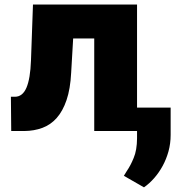

<svg xmlns="http://www.w3.org/2000/svg" viewBox="-20 -565 776 828"><path d="M600.9 242.9 514.2 193.2 526.6 172.9Q543.3 148.8 556.5 116.1Q570.7 82.7 571 31.2V0H386.4V-399.1H295.5L286.9 -251.4Q283.4 -181.5 267 -133.5Q250.7 -85.6 224.4 -56.1Q198.2 -26.6 162.6 -13.5Q127.1 -0.4 85.2 0H28.4L27 -147.7H44Q77.4 -147.7 94.1 -186.8Q110.8 -225.9 113.6 -304L122.2 -545.5H571V-100.9H715.9V17Q715.9 53.6 706.7 87.4Q697.4 121.1 681.6 150.2Q665.8 179.3 645.1 202.9Q624.3 226.6 600.9 242.9Z"/></svg>

Font: Linik Sans Black
Style: Regular
Weight: 900
Designer: Fonts by Rasmus Andersson / Changes by Cristiano Sobral with parts from Marc Monis
Foundry: rsms
Version: Version 3.020; ttfautohint (v1.6)